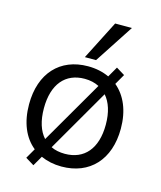

<svg xmlns="http://www.w3.org/2000/svg" viewBox="-117 -838 806 962"><g transform="rotate(15 285.5 -357.0)"><path d="M285 9C431 9 524 -90 524 -251C524 -344 493 -416 439 -461L470 -515L426 -542L395 -488C363 -503 326 -511 285 -511C140 -511 48 -412 48 -251C48 -157 79 -84 134 -40L104 12L148 39L178 -13C209 1 245 9 285 9ZM285 -57C258 -57 233 -62 213 -72L401 -397C430 -364 446 -315 446 -251C446 -126 385 -57 285 -57ZM257 -551H315L447 -753H360ZM125 -251C125 -376 185 -446 285 -446C314 -446 339 -440 360 -429L171 -103C141 -136 125 -186 125 -251Z"/></g></svg>

Font: Poppy and Pepper
Style: Regular
Weight: 400
Designer: Thy Ha
Foundry: Thy Ha
Version: Version 0.001;Glyphs 3.2 (3227)